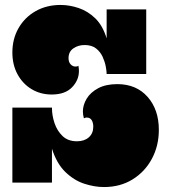

<svg xmlns="http://www.w3.org/2000/svg" viewBox="-20 -738 682 776"><path d="M30 -526Q30 -581 55 -624.5Q80 -668 124 -693Q168 -718 225 -718Q261 -718 298 -705.5Q335 -693 365 -664Q395 -635 411 -583V-700H571V-439H411Q411 -450 407.5 -469Q404 -488 395 -508Q386 -528 368.5 -542Q351 -556 322 -556Q296 -556 276.5 -542.5Q257 -529 257 -503Q257 -487 265.5 -478Q274 -469 285 -469Q293 -469 297 -472Q298 -467 298.5 -461.5Q299 -456 299 -451Q299 -414 271 -385Q243 -356 189 -356Q144 -356 108 -377.5Q72 -399 51 -437.5Q30 -476 30 -526ZM30 0V-303H190V-302Q190 -271 200.5 -240Q211 -209 233 -188Q255 -167 291 -167Q321 -167 339 -183Q357 -199 357 -226Q357 -242 350.5 -252.5Q344 -263 330 -263Q329 -263 326.5 -262.5Q324 -262 319 -260Q317 -267 316 -274Q315 -281 315 -287Q315 -314 330.5 -339.5Q346 -365 377 -381.5Q408 -398 454 -398Q531 -398 576.5 -346.5Q622 -295 622 -213Q622 -149 594 -96.5Q566 -44 516 -13Q466 18 400 18Q362 18 320.5 4.5Q279 -9 244 -43Q209 -77 190 -137V0Z"/></svg>

Font: Exile
Style: Regular
Weight: 400
Designer: Bartłomiej Rózga @rozgatype
Version: Version 1.000; ttfautohint (v1.8.4.7-5d5b)